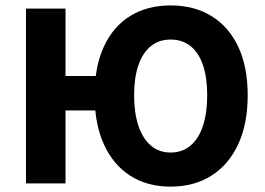

<svg xmlns="http://www.w3.org/2000/svg" viewBox="-20 -684 990 716"><path d="M76.9 0V-651.8H224.3V-400.6H417.6V-272.1H224.3V0ZM616.4 12Q529 12 465.4 -28.9Q401.8 -69.7 367.3 -146Q332.7 -222.2 332.7 -328.7Q332.7 -435.2 367.3 -510Q401.8 -584.9 465.4 -624.3Q529 -663.8 616.4 -663.8Q703.7 -663.8 768.3 -624.3Q832.9 -584.9 868.3 -510Q903.7 -435.2 903.7 -328.7Q903.7 -222.2 868.3 -146Q832.9 -69.7 768.3 -28.9Q703.7 12 616.4 12ZM616.4 -115.2Q660.3 -115.2 690.9 -141.5Q721.6 -167.7 737.1 -215.5Q752.7 -263.4 752.7 -328.7Q752.7 -394 737.1 -440.5Q721.6 -486.9 690.9 -511.7Q660.3 -536.5 616.4 -536.5Q572.5 -536.5 542.2 -511.7Q512 -486.9 496 -440.5Q480.1 -394 480.1 -328.7Q480.1 -263.4 496 -215.5Q512 -167.7 542.2 -141.5Q572.5 -115.2 616.4 -115.2Z"/></svg>

Font: Source Sans 3 VF
Style: Regular
Weight: 200
Designer: Paul D. Hunt
Foundry: Adobe
Version: Version 3.046;hotconv 1.0.118;makeotfexe 2.5.65603